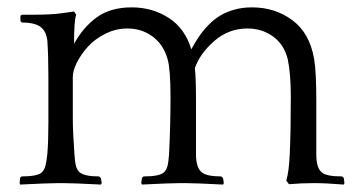

<svg xmlns="http://www.w3.org/2000/svg" viewBox="-20 -495 963 519"><path d="M35.2 -438V-452.1L39.1 -455.1H57.1Q120.1 -455.1 145 -459L180.2 -463.9L186 -455.1Q180.2 -441.4 180.2 -377.9Q180.2 -377.4 179.7 -376.5Q179.2 -375.5 179.2 -375Q204.6 -421.4 241.7 -448.2Q278.8 -475.1 335.9 -475.1Q391.6 -475.1 435.8 -446.8Q480 -418.5 497.1 -361.8Q507.8 -381.3 518.1 -396.5Q528.3 -411.6 543.2 -427Q558.1 -442.4 574.5 -452.4Q590.8 -462.4 613 -468.8Q635.3 -475.1 661.1 -475.1Q723.6 -475.1 770.3 -440.4Q816.9 -405.8 829.1 -335.9Q835 -300.8 835 -223.1V-78.1Q835 -40.5 850.1 -28.8Q862.3 -18.1 904.8 -18.1L909.2 -14.2L911.1 0L909.2 3.9Q861.3 0 829.1 0Q793 0 761.2 2.9L753.9 -6.8Q761.2 -31.7 763.2 -78.1Q766.1 -136.7 766.1 -232.9Q766.1 -295.4 757.8 -335Q748 -374.5 718.3 -396.2Q688.5 -418 648.9 -418Q598.1 -418 559.6 -384.5Q521 -351.1 506.8 -311Q509.8 -282.2 509.8 -223.1V-78.1Q509.8 -41.5 525.9 -28.8Q539.6 -18.1 578.1 -18.1L583 -13.2L585 0L583 3.9Q506.8 0 481 0H466.8Q439.9 0 363.8 3.9L361.8 0L363.8 -14.2L368.2 -18.1Q410.6 -18.1 422.9 -28.8Q429.7 -35.2 432.6 -45.9Q435.5 -56.6 437 -78.1Q440.9 -156.2 440.9 -232.9Q440.9 -307.1 433.1 -335Q421.9 -374.5 392.6 -396.2Q363.3 -418 324.2 -418Q293 -418 264.4 -403.6Q235.8 -389.2 217.3 -368.4Q198.7 -347.7 187.7 -325.7Q176.8 -303.7 176.8 -287.1V-174.8Q176.8 -140.6 181.2 -78.1Q182.6 -56.6 185.5 -45.9Q188.5 -35.2 195.8 -28.8Q209.5 -18.1 248 -18.1L252.9 -13.2L254.9 0L252.9 3.9Q176.8 0 150.9 0H137.2Q110.4 0 34.2 3.9L33.2 0L34.2 -14.2L38.1 -18.1Q80.6 -18.1 92.8 -28.8Q99.6 -35.2 102.5 -45.7Q105.5 -56.2 107.9 -78.1Q110.8 -111.3 110.8 -163.1V-286.1Q110.8 -345.7 107.9 -386.2Q105 -407.2 95.2 -417Q81.1 -434.1 39.1 -434.1Z"/></svg>

Font: Quattrocento Roman
Style: Regular
Weight: 400
Designer: Pablo Impallari
Foundry: Pablo Impallari. www.impallari.com Igino Marini. www.ikern.com
Version: Version 1.000